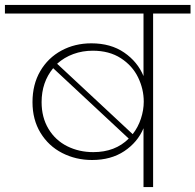

<svg xmlns="http://www.w3.org/2000/svg" viewBox="-52 -760 794 780"><path d="M722 -740V-705H570V0H531V-239Q507 -182 453 -146Q399 -110 322 -110Q256 -110 200.5 -138.5Q145 -167 112.5 -220.5Q80 -274 80 -345Q80 -417 111.5 -471Q143 -525 197.5 -554.5Q252 -584 319 -584Q398 -584 452.5 -546.5Q507 -509 531 -451V-705H-32V-740ZM325 -554Q283 -554 246 -540.5Q209 -527 180 -501L487 -215Q509 -243 520.5 -278Q532 -313 532 -347Q532 -398 509 -445.5Q486 -493 439 -523.5Q392 -554 325 -554ZM117 -345Q117 -283 145 -236.5Q173 -190 221 -166Q269 -142 327 -142Q416 -142 471 -197L164 -483Q117 -426 117 -345Z"/></svg>

Font: Fz Poppins ExtLt
Style: Regular
Weight: 200
Designer: Ninad Kale (Devanagari), Jonny Pinhorn (Latin)
Foundry: Indian Type Foundry
Version: Vit hóa bi Vntype.Com & FontZin.Com